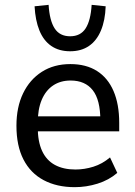

<svg xmlns="http://www.w3.org/2000/svg" viewBox="-20 -765 558 794"><path d="M289 9Q215 9 160.5 -20Q106 -49 77 -105.5Q48 -162 48 -245Q48 -322 75.5 -379Q103 -436 153 -468Q203 -500 271 -500Q336 -500 381 -471.5Q426 -443 449.5 -388.5Q473 -334 473 -257V-222H119V-284H411L395 -267Q395 -352 363.5 -392Q332 -432 272 -432Q230 -432 199.5 -411.5Q169 -391 152.5 -352Q136 -313 136 -255V-241Q136 -180 154 -141Q172 -102 207 -83Q242 -64 292 -64Q329 -64 366 -75.5Q403 -87 435 -114L465 -50Q430 -20 383.5 -5.5Q337 9 289 9ZM270 -553Q224 -553 192 -575Q160 -597 143 -639Q126 -681 123 -739L181 -745Q185 -680 206 -647.5Q227 -615 270 -615Q313 -615 334 -647.5Q355 -680 359 -745L417 -739Q415 -681 397.5 -639Q380 -597 348 -575Q316 -553 270 -553Z"/></svg>

Font: Nunito Sans 10pt SemiCondensed Medium
Style: Regular
Weight: 500
Width: 4
Designer: Vernon Adams
Foundry: Vernon Adams
Version: Version 3.101;gftools[0.9.27]